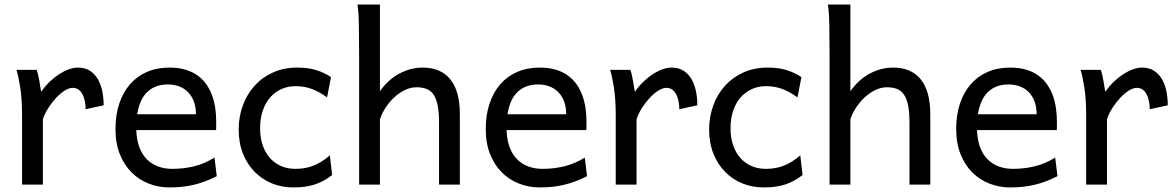

<svg xmlns="http://www.w3.org/2000/svg" viewBox="-20 -801 5091 833"><path d="M75.7 0V-300.3Q75.7 -372.6 67.6 -422.6Q59.6 -472.7 51.3 -498H139.2Q142.1 -490.2 145 -477.8Q147.9 -465.3 150.4 -451.7Q152.8 -438 154.8 -424.8L158.7 -402.8Q176.3 -428.2 197 -447.8Q217.8 -467.3 239 -480.7Q260.3 -494.1 280.5 -501Q300.8 -507.8 317.4 -507.8Q348.1 -507.8 369.4 -494.4Q390.6 -481 404.1 -458.3Q417.5 -435.5 423.6 -406Q429.7 -376.5 429.7 -344.2L351.6 -327.1Q351.6 -345.2 348.1 -362.1Q344.7 -378.9 337.9 -391.8Q331.1 -404.8 320.6 -412.4Q310.1 -419.9 295.4 -419.9Q279.8 -419.9 260.7 -408Q241.7 -396 223.4 -376.5Q205.1 -356.9 189.5 -332.5Q173.8 -308.1 166 -283.2V0Z M571.3 -236.8Q572.8 -193.8 584.7 -162.1Q596.7 -130.4 617.4 -109.6Q638.2 -88.9 666.3 -78.6Q694.3 -68.4 727.5 -68.4Q774.9 -68.4 820.3 -79.1Q865.7 -89.8 910.6 -117.2L920.4 -36.6Q894.5 -23.4 869.6 -14.2Q844.7 -4.9 819.8 1Q794.9 6.8 769.3 9.5Q743.7 12.2 715.3 12.2Q668.5 12.2 626 -4.2Q583.5 -20.5 551.3 -52.5Q519 -84.5 500 -131.8Q481 -179.2 481 -241.7Q481 -302.2 497.3 -351.3Q513.7 -400.4 543.9 -435.3Q574.2 -470.2 617.7 -489Q661.1 -507.8 715.3 -507.8Q755.4 -507.8 786.1 -498.3Q816.9 -488.8 839.4 -471.9Q861.8 -455.1 877 -432.6Q892.1 -410.2 901.1 -384.3Q910.2 -358.4 914.1 -330.3Q918 -302.2 918 -274.9V-255.9Q918 -243.7 917.5 -236.8ZM708 -434.6Q654.3 -434.6 620.1 -403.1Q585.9 -371.6 575.2 -305.2H830.1Q830.1 -336.4 821 -360.6Q812 -384.8 795.7 -401.4Q779.3 -418 756.8 -426.3Q734.4 -434.6 708 -434.6Z M1420.9 -41.5Q1402.3 -27.3 1384 -17.3Q1365.7 -7.3 1345.7 -0.7Q1325.7 5.9 1302.7 9Q1279.8 12.2 1252.4 12.2Q1203.1 12.2 1160.2 -5.1Q1117.2 -22.5 1085 -55.2Q1052.7 -87.9 1034.2 -134.3Q1015.6 -180.7 1015.6 -239.3Q1015.6 -294.4 1033.4 -343.3Q1051.3 -392.1 1084.2 -428.7Q1117.2 -465.3 1164.3 -486.6Q1211.4 -507.8 1269.5 -507.8Q1318.4 -507.8 1353.8 -496.3Q1389.2 -484.9 1416 -466.3L1398.9 -378.4Q1365.7 -402.8 1333 -415Q1300.3 -427.2 1262.2 -427.2Q1229.5 -427.2 1201.4 -414.8Q1173.3 -402.3 1152.6 -378.9Q1131.8 -355.5 1120.1 -321.3Q1108.4 -287.1 1108.4 -244.1Q1108.4 -204.6 1119.1 -172.4Q1129.9 -140.1 1149.9 -116.9Q1169.9 -93.8 1198.2 -81.1Q1226.6 -68.4 1262.2 -68.4Q1306.6 -68.4 1342.8 -83.5Q1378.9 -98.6 1411.1 -127Z M1884.8 0V-268.6Q1884.8 -314.5 1878.7 -344.2Q1872.6 -374 1860.4 -391.4Q1848.1 -408.7 1829.8 -415.5Q1811.5 -422.4 1787.1 -422.4Q1760.7 -422.4 1735.6 -409.9Q1710.4 -397.5 1689.5 -377.7Q1668.5 -357.9 1652.3 -333Q1636.2 -308.1 1628.4 -283.2V0H1538.1V-551.8Q1538.1 -630.9 1537.1 -690.2Q1536.1 -749.5 1530.8 -781.2H1628.4V-405.3Q1664.6 -456.5 1713.4 -482.2Q1762.2 -507.8 1814 -507.8Q1892.1 -507.8 1933.6 -456.8Q1975.1 -405.8 1975.1 -305.2V0Z M2177.7 -236.8Q2179.2 -193.8 2191.2 -162.1Q2203.1 -130.4 2223.9 -109.6Q2244.6 -88.9 2272.7 -78.6Q2300.8 -68.4 2334 -68.4Q2381.3 -68.4 2426.8 -79.1Q2472.2 -89.8 2517.1 -117.2L2526.9 -36.6Q2501 -23.4 2476.1 -14.2Q2451.2 -4.9 2426.3 1Q2401.4 6.8 2375.7 9.5Q2350.1 12.2 2321.8 12.2Q2274.9 12.2 2232.4 -4.2Q2189.9 -20.5 2157.7 -52.5Q2125.5 -84.5 2106.4 -131.8Q2087.4 -179.2 2087.4 -241.7Q2087.4 -302.2 2103.8 -351.3Q2120.1 -400.4 2150.4 -435.3Q2180.7 -470.2 2224.1 -489Q2267.6 -507.8 2321.8 -507.8Q2361.8 -507.8 2392.6 -498.3Q2423.3 -488.8 2445.8 -471.9Q2468.3 -455.1 2483.4 -432.6Q2498.5 -410.2 2507.6 -384.3Q2516.6 -358.4 2520.5 -330.3Q2524.4 -302.2 2524.4 -274.9V-255.9Q2524.4 -243.7 2523.9 -236.8ZM2314.5 -434.6Q2260.7 -434.6 2226.6 -403.1Q2192.4 -371.6 2181.6 -305.2H2436.5Q2436.5 -336.4 2427.5 -360.6Q2418.5 -384.8 2402.1 -401.4Q2385.7 -418 2363.3 -426.3Q2340.8 -434.6 2314.5 -434.6Z M2651.4 0V-300.3Q2651.4 -372.6 2643.3 -422.6Q2635.3 -472.7 2627 -498H2714.8Q2717.8 -490.2 2720.7 -477.8Q2723.6 -465.3 2726.1 -451.7Q2728.5 -438 2730.5 -424.8L2734.4 -402.8Q2752 -428.2 2772.7 -447.8Q2793.5 -467.3 2814.7 -480.7Q2835.9 -494.1 2856.2 -501Q2876.5 -507.8 2893.1 -507.8Q2923.8 -507.8 2945.1 -494.4Q2966.3 -481 2979.7 -458.3Q2993.2 -435.5 2999.3 -406Q3005.4 -376.5 3005.4 -344.2L2927.2 -327.1Q2927.2 -345.2 2923.8 -362.1Q2920.4 -378.9 2913.6 -391.8Q2906.7 -404.8 2896.2 -412.4Q2885.7 -419.9 2871.1 -419.9Q2855.5 -419.9 2836.4 -408Q2817.4 -396 2799.1 -376.5Q2780.8 -356.9 2765.1 -332.5Q2749.5 -308.1 2741.7 -283.2V0Z M3461.9 -41.5Q3443.4 -27.3 3425 -17.3Q3406.7 -7.3 3386.7 -0.7Q3366.7 5.9 3343.8 9Q3320.8 12.2 3293.5 12.2Q3244.1 12.2 3201.2 -5.1Q3158.2 -22.5 3126 -55.2Q3093.8 -87.9 3075.2 -134.3Q3056.6 -180.7 3056.6 -239.3Q3056.6 -294.4 3074.5 -343.3Q3092.3 -392.1 3125.2 -428.7Q3158.2 -465.3 3205.3 -486.6Q3252.4 -507.8 3310.5 -507.8Q3359.4 -507.8 3394.8 -496.3Q3430.2 -484.9 3457 -466.3L3439.9 -378.4Q3406.7 -402.8 3374 -415Q3341.3 -427.2 3303.2 -427.2Q3270.5 -427.2 3242.4 -414.8Q3214.4 -402.3 3193.6 -378.9Q3172.9 -355.5 3161.1 -321.3Q3149.4 -287.1 3149.4 -244.1Q3149.4 -204.6 3160.2 -172.4Q3170.9 -140.1 3190.9 -116.9Q3210.9 -93.8 3239.3 -81.1Q3267.6 -68.4 3303.2 -68.4Q3347.7 -68.4 3383.8 -83.5Q3419.9 -98.6 3452.1 -127Z M3925.8 0V-268.6Q3925.8 -314.5 3919.7 -344.2Q3913.6 -374 3901.4 -391.4Q3889.2 -408.7 3870.8 -415.5Q3852.5 -422.4 3828.1 -422.4Q3801.8 -422.4 3776.6 -409.9Q3751.5 -397.5 3730.5 -377.7Q3709.5 -357.9 3693.4 -333Q3677.2 -308.1 3669.4 -283.2V0H3579.1V-551.8Q3579.1 -630.9 3578.1 -690.2Q3577.1 -749.5 3571.8 -781.2H3669.4V-405.3Q3705.6 -456.5 3754.4 -482.2Q3803.2 -507.8 3855 -507.8Q3933.1 -507.8 3974.6 -456.8Q4016.1 -405.8 4016.1 -305.2V0Z M4218.8 -236.8Q4220.2 -193.8 4232.2 -162.1Q4244.1 -130.4 4264.9 -109.6Q4285.6 -88.9 4313.7 -78.6Q4341.8 -68.4 4375 -68.4Q4422.4 -68.4 4467.8 -79.1Q4513.2 -89.8 4558.1 -117.2L4567.9 -36.6Q4542 -23.4 4517.1 -14.2Q4492.2 -4.9 4467.3 1Q4442.4 6.8 4416.7 9.5Q4391.1 12.2 4362.8 12.2Q4315.9 12.2 4273.4 -4.2Q4231 -20.5 4198.7 -52.5Q4166.5 -84.5 4147.5 -131.8Q4128.4 -179.2 4128.4 -241.7Q4128.4 -302.2 4144.8 -351.3Q4161.1 -400.4 4191.4 -435.3Q4221.7 -470.2 4265.1 -489Q4308.6 -507.8 4362.8 -507.8Q4402.8 -507.8 4433.6 -498.3Q4464.4 -488.8 4486.8 -471.9Q4509.3 -455.1 4524.4 -432.6Q4539.6 -410.2 4548.6 -384.3Q4557.6 -358.4 4561.5 -330.3Q4565.4 -302.2 4565.4 -274.9V-255.9Q4565.4 -243.7 4564.9 -236.8ZM4355.5 -434.6Q4301.8 -434.6 4267.6 -403.1Q4233.4 -371.6 4222.7 -305.2H4477.5Q4477.5 -336.4 4468.5 -360.6Q4459.5 -384.8 4443.1 -401.4Q4426.8 -418 4404.3 -426.3Q4381.8 -434.6 4355.5 -434.6Z M4692.4 0V-300.3Q4692.4 -372.6 4684.3 -422.6Q4676.3 -472.7 4668 -498H4755.9Q4758.8 -490.2 4761.7 -477.8Q4764.6 -465.3 4767.1 -451.7Q4769.5 -438 4771.5 -424.8L4775.4 -402.8Q4793 -428.2 4813.7 -447.8Q4834.5 -467.3 4855.7 -480.7Q4877 -494.1 4897.2 -501Q4917.5 -507.8 4934.1 -507.8Q4964.8 -507.8 4986.1 -494.4Q5007.3 -481 5020.8 -458.3Q5034.2 -435.5 5040.3 -406Q5046.4 -376.5 5046.4 -344.2L4968.3 -327.1Q4968.3 -345.2 4964.8 -362.1Q4961.4 -378.9 4954.6 -391.8Q4947.8 -404.8 4937.3 -412.4Q4926.8 -419.9 4912.1 -419.9Q4896.5 -419.9 4877.4 -408Q4858.4 -396 4840.1 -376.5Q4821.8 -356.9 4806.2 -332.5Q4790.5 -308.1 4782.7 -283.2V0Z"/></svg>

Font: Andika Am
Style: Regular
Weight: 400
Designer: Victor Gaultney, Annie Olsen, Julie Remington, Don Collingsworth, Eric Hays, Becca Hirsbrunner
Foundry: SIL International
Version: Version 5.000